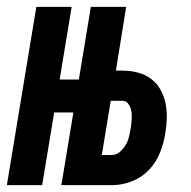

<svg xmlns="http://www.w3.org/2000/svg" viewBox="-37 -540 557 560"><path d="M-17 0 69 -520H172L137 -308H193L228 -520H331L301 -334H320Q343 -334 364.5 -328.5Q386 -323 403 -310.5Q420 -298 430.5 -279.5Q441 -261 445.5 -240Q450 -219 449.5 -196.5Q449 -174 445 -151Q441 -123 429.5 -94.5Q418 -66 397 -44Q376 -22 347 -11Q318 0 290 0H142L177 -212H121L86 0ZM260 -88H290Q302 -88 312.5 -97Q323 -106 329.5 -117Q336 -128 339 -140.5Q342 -153 344 -165Q346 -177 347 -189.5Q348 -202 346.5 -213.5Q345 -225 338.5 -235.5Q332 -246 320 -246H286Z"/></svg>

Font: Iosevka SS04 Oblique
Style: Bold
Weight: 700
Italic angle: -9°
Monospace: yes
Designer: Belleve Invis
Foundry: Belleve Invis
Version: Version 19.0.0; ttfautohint (v1.8.4)